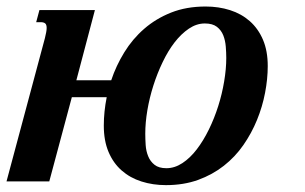

<svg xmlns="http://www.w3.org/2000/svg" viewBox="-47 -549 923 581"><path d="M267.1 -168.9Q267.1 -210.9 275.9 -254.9H170.4L102.1 0H-27.3L88.9 -433.6Q91.3 -443.8 92.8 -451.4Q94.2 -459 94.2 -464.4Q94.2 -474.6 89.6 -478.3Q85 -481.9 76.2 -481.9H62.5L72.3 -518.6H240.2L184.1 -306.2H289.6Q304.2 -350.1 329.1 -390.6Q354 -431.2 389.4 -461.9Q424.8 -492.7 470.9 -511Q517.1 -529.3 575.2 -529.3Q614.7 -529.3 649.2 -518.3Q683.6 -507.3 709 -484.9Q734.4 -462.4 748.8 -428.7Q763.2 -395 763.2 -349.1Q763.2 -310.1 755.1 -268.1Q747.1 -226.1 730.7 -186Q714.4 -146 689.5 -110.1Q664.6 -74.2 630.4 -47.4Q596.2 -20.5 552.5 -4.6Q508.8 11.2 455.1 11.2Q415.5 11.2 381.1 0.2Q346.7 -10.7 321.3 -33Q295.9 -55.2 281.5 -89.1Q267.1 -123 267.1 -168.9ZM392.6 -144.5Q392.6 -128.4 393.8 -110.1Q395 -91.8 401.4 -76.2Q407.7 -60.5 420.7 -50.3Q433.6 -40 456.5 -40Q481.4 -40 504.9 -55.4Q528.3 -70.8 548.3 -96.9Q568.4 -123 585 -157Q601.6 -190.9 613.3 -227.8Q625 -264.6 631.3 -302.5Q637.7 -340.3 637.7 -373.5Q637.7 -389.6 636.2 -408Q634.8 -426.3 628.7 -441.9Q622.6 -457.5 609.4 -467.8Q596.2 -478 572.8 -478Q547.9 -478 524.7 -462.4Q501.5 -446.8 481.4 -420.9Q461.4 -395 445.1 -360.8Q428.7 -326.7 417 -289.8Q405.3 -252.9 398.9 -215.3Q392.6 -177.7 392.6 -144.5Z"/></svg>

Font: Arian AMU Serif
Style: Bold Italic
Weight: 700
Italic angle: -15°
Designer: Ruben Hakobyan (Tarumian)
Foundry: Ruben Hakobyan (Tarumian)
Version: Version 1.002